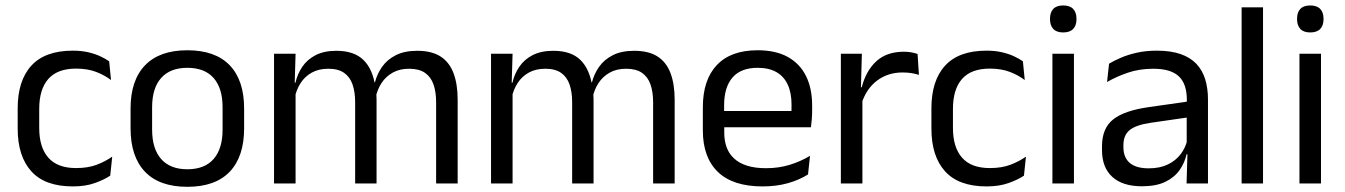

<svg xmlns="http://www.w3.org/2000/svg" viewBox="-20 -690 5056 722"><path d="M254 11Q149 11 97.8 -45.8Q46.5 -102.5 46.5 -206.5V-282.5Q46.5 -387 98 -443.2Q149.5 -499.5 254 -499.5Q285 -499.5 310.5 -493.8Q336 -488 356.2 -478.8Q376.5 -469.5 390.5 -459.5L397.5 -389Q374 -407 341.8 -419.5Q309.5 -432 266 -432Q196 -432 161.8 -393.2Q127.5 -354.5 127.5 -280.5V-208.5Q127.5 -136 161.8 -97Q196 -58 266 -58Q311 -58 343.8 -70.5Q376.5 -83 402 -101L394.5 -29.5Q372.5 -14.5 337 -1.8Q301.5 11 254 11Z M684.5 12.5Q579.5 12.5 525.2 -44.2Q471 -101 471 -207.5V-282Q471 -388 525.5 -444.5Q580 -501 684.5 -501Q789.5 -501 843.8 -444.5Q898 -388 898 -282V-207.5Q898 -101 843.8 -44.2Q789.5 12.5 684.5 12.5ZM684.5 -53.5Q749.5 -53.5 783.2 -92Q817 -130.5 817 -203V-286.5Q817 -358.5 783.2 -396.8Q749.5 -435 684.5 -435Q620 -435 586 -396.8Q552 -358.5 552 -286.5V-203Q552 -130.5 586 -92Q620 -53.5 684.5 -53.5Z M1620 0V-305.5Q1620 -344 1610.2 -372.2Q1600.5 -400.5 1578.2 -416Q1556 -431.5 1518.5 -431.5Q1483 -431.5 1457 -417Q1431 -402.5 1415 -378.2Q1399 -354 1392.5 -323L1380 -380.5H1390Q1398 -412 1417 -439Q1436 -466 1468.5 -482.5Q1501 -499 1549 -499Q1603.5 -499 1636.8 -477.5Q1670 -456 1685.5 -414.8Q1701 -373.5 1701 -314.5V0ZM1010.5 0V-488H1091.5L1088 -371L1091.5 -366V0ZM1315.5 0V-305.5Q1315.5 -344 1305.8 -372.2Q1296 -400.5 1274 -416Q1252 -431.5 1214.5 -431.5Q1178.5 -431.5 1152.5 -417Q1126.5 -402.5 1110.5 -377.8Q1094.5 -353 1088 -321.5L1073 -379H1091Q1098.5 -412 1117 -439.2Q1135.5 -466.5 1167.2 -482.8Q1199 -499 1244.5 -499Q1312 -499 1347.2 -464Q1382.5 -429 1391.5 -362Q1394 -352 1395 -340.2Q1396 -328.5 1396 -317V0Z M2436 0V-305.5Q2436 -344 2426.2 -372.2Q2416.5 -400.5 2394.2 -416Q2372 -431.5 2334.5 -431.5Q2299 -431.5 2273 -417Q2247 -402.5 2231 -378.2Q2215 -354 2208.5 -323L2196 -380.5H2206Q2214 -412 2233 -439Q2252 -466 2284.5 -482.5Q2317 -499 2365 -499Q2419.5 -499 2452.8 -477.5Q2486 -456 2501.5 -414.8Q2517 -373.5 2517 -314.5V0ZM1826.5 0V-488H1907.5L1904 -371L1907.5 -366V0ZM2131.5 0V-305.5Q2131.5 -344 2121.8 -372.2Q2112 -400.5 2090 -416Q2068 -431.5 2030.5 -431.5Q1994.5 -431.5 1968.5 -417Q1942.5 -402.5 1926.5 -377.8Q1910.5 -353 1904 -321.5L1889 -379H1907Q1914.5 -412 1933 -439.2Q1951.5 -466.5 1983.2 -482.8Q2015 -499 2060.5 -499Q2128 -499 2163.2 -464Q2198.5 -429 2207.5 -362Q2210 -352 2211 -340.2Q2212 -328.5 2212 -317V0Z M2847.5 11Q2736 11 2679.5 -43.5Q2623 -98 2623 -199.5V-286.5Q2623 -389.5 2675.5 -445.2Q2728 -501 2829 -501Q2897 -501 2942.5 -475.8Q2988 -450.5 3011 -404Q3034 -357.5 3034 -293V-275Q3034 -259 3032.8 -243Q3031.5 -227 3029.5 -211.5H2955Q2956 -235.5 2956.2 -257Q2956.5 -278.5 2956.5 -296.5Q2956.5 -341 2942.2 -371.8Q2928 -402.5 2899.8 -418.8Q2871.5 -435 2829 -435Q2766 -435 2734.5 -398.5Q2703 -362 2703 -294V-247.5L2703.5 -237.5V-191Q2703.5 -160.5 2712.5 -136Q2721.5 -111.5 2740.8 -93.8Q2760 -76 2789.8 -66.8Q2819.5 -57.5 2860.5 -57.5Q2908 -57.5 2949 -70Q2990 -82.5 3026 -104L3018.5 -34Q2986 -13.5 2943 -1.2Q2900 11 2847.5 11ZM2665.5 -211.5V-272.5H3012.5V-211.5Z M3219 -298.5 3200.5 -361 3220.5 -362Q3236.5 -424 3275.5 -459.8Q3314.5 -495.5 3379 -495.5Q3395 -495.5 3407.8 -493Q3420.5 -490.5 3430.5 -487L3435.5 -408.5Q3423 -412.5 3407.8 -415Q3392.5 -417.5 3374 -417.5Q3319 -417.5 3278.2 -387Q3237.5 -356.5 3219 -298.5ZM3142 0V-488H3221L3217 -344L3223 -338V0Z M3690 11Q3585 11 3533.8 -45.8Q3482.5 -102.5 3482.5 -206.5V-282.5Q3482.5 -387 3534 -443.2Q3585.5 -499.5 3690 -499.5Q3721 -499.5 3746.5 -493.8Q3772 -488 3792.2 -478.8Q3812.5 -469.5 3826.5 -459.5L3833.5 -389Q3810 -407 3777.8 -419.5Q3745.5 -432 3702 -432Q3632 -432 3597.8 -393.2Q3563.5 -354.5 3563.5 -280.5V-208.5Q3563.5 -136 3597.8 -97Q3632 -58 3702 -58Q3747 -58 3779.8 -70.5Q3812.5 -83 3838 -101L3830.5 -29.5Q3808.5 -14.5 3773 -1.8Q3737.5 11 3690 11Z M3937.5 0V-488H4018.5V0ZM3978 -568Q3953 -568 3940.8 -581.2Q3928.5 -594.5 3928.5 -617.5V-620Q3928.5 -643.5 3940.8 -656.5Q3953 -669.5 3978 -669.5Q4003 -669.5 4015.5 -656.5Q4028 -643.5 4028 -620V-617.5Q4028 -594 4015.5 -581Q4003 -568 3978 -568Z M4442 0 4445.5 -118.5 4442.5 -131V-286.5L4443 -315Q4443 -374.5 4412.8 -403Q4382.5 -431.5 4317 -431.5Q4264.5 -431.5 4220.8 -416.5Q4177 -401.5 4143 -381.5L4150.5 -450.5Q4169.5 -462 4195.8 -473.2Q4222 -484.5 4255.8 -492Q4289.5 -499.5 4330 -499.5Q4382.5 -499.5 4419.2 -486.8Q4456 -474 4478.8 -450Q4501.5 -426 4512 -392Q4522.5 -358 4522.5 -316V0ZM4274 10.5Q4201.5 10.5 4162.8 -24.8Q4124 -60 4124 -125.5V-140Q4124 -207.5 4165.8 -240.8Q4207.5 -274 4298.5 -287L4453 -309L4457.5 -250L4308.5 -228.5Q4252.5 -220.5 4228.5 -201.2Q4204.5 -182 4204.5 -144.5V-136.5Q4204.5 -98 4228.2 -77.5Q4252 -57 4299.5 -57Q4341.5 -57 4371.5 -71.5Q4401.5 -86 4420 -110.5Q4438.5 -135 4445 -165L4457.5 -110H4442Q4435 -78 4415.8 -50.5Q4396.5 -23 4362 -6.2Q4327.5 10.5 4274 10.5Z M4649 0V-662.5H4729.5V0Z M4866.5 0V-488H4947.5V0ZM4907 -568Q4882 -568 4869.8 -581.2Q4857.5 -594.5 4857.5 -617.5V-620Q4857.5 -643.5 4869.8 -656.5Q4882 -669.5 4907 -669.5Q4932 -669.5 4944.5 -656.5Q4957 -643.5 4957 -620V-617.5Q4957 -594 4944.5 -581Q4932 -568 4907 -568Z"/></svg>

Font: Anek Telugu
Style: Regular
Weight: 400
Designer: Omkar Bhoir (Telugu), Yesha Goshar (Latin)
Foundry: Ek Type
Version: Version 1.003